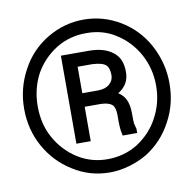

<svg xmlns="http://www.w3.org/2000/svg" viewBox="-71 -729 753 747"><g transform="rotate(-10 305.5 -355.0)"><path d="M18.6 -355.5Q18.6 -435.5 56.6 -505.9Q93.8 -576.2 162.1 -617.2Q229.5 -657.2 306.2 -657.2Q382.8 -657.2 449.7 -617.2Q516.6 -577.1 554.7 -506.8Q592.8 -435.5 592.8 -355.5Q592.8 -273.4 555.7 -206.1Q518.6 -135.7 452.1 -94.7Q420.9 -76.2 381.8 -64.9Q342.8 -53.7 305.7 -53.7Q225.6 -53.7 160.2 -95.7Q93.8 -136.7 55.7 -206.1Q18.6 -273.4 18.6 -355.5ZM72.3 -355.5Q72.3 -285.2 102.5 -230.5Q133.8 -173.8 188.5 -138.7Q242.2 -105.5 306.2 -106Q370.1 -106.4 423.8 -138.7Q480.5 -175.8 508.8 -230.5Q540 -288.1 540 -355Q540 -421.9 509.8 -478.5Q478.5 -536.1 424.8 -570.3Q373 -604.5 305.7 -603.5Q241.2 -603.5 188.5 -571.3Q133.8 -537.1 102.5 -481.4Q72.3 -423.8 72.3 -355.5ZM195.3 -186.5V-534.2H305.7Q366.2 -534.2 400.4 -506.8Q434.6 -481.4 433.6 -426.8Q433.6 -377.9 389.6 -351.6Q408.2 -339.8 417 -323.2Q428.7 -299.8 428.7 -267.6Q428.7 -231.4 429.7 -225.6L434.6 -206.1L435.5 -204.1V-186.5H377.9L377 -193.4Q371.1 -210.9 372.1 -267.6Q372.1 -297.9 360.4 -309.6Q346.7 -321.3 316.4 -322.3H252V-186.5ZM252 -376H314.5Q342.8 -376 359.4 -390.1Q376 -404.3 376 -425.8Q376 -454.1 363.3 -465.8Q349.6 -478.5 309.6 -480.5H252Z"/></g></svg>

Font: RobotoJAA
Style: Medium
Weight: 500
Version: Version 2.05; 2016-11-05